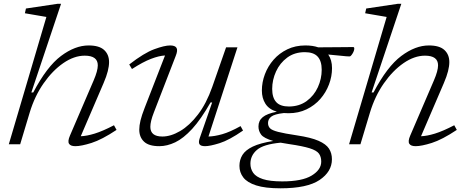

<svg xmlns="http://www.w3.org/2000/svg" viewBox="-20 -762 2470 1014"><path d="M137 -168 86.5 0H26.5L225 -672.5Q216 -674 194.2 -677.8Q172.5 -681.5 149.2 -685.5Q126 -689.5 111.5 -692L117 -717L284.5 -742H302.5L145.5 -273.5H155.5Q227.5 -410.5 302 -466.2Q376.5 -522 448 -522Q504 -522 530 -498Q556 -474 556 -434Q556 -413 549.2 -386Q542.5 -359 527 -323L406.5 -42.5Q438 -43.5 480.2 -56.5Q522.5 -69.5 582 -100.5L595.5 -76Q518 -24.5 463.5 -7.2Q409 10 378 10Q352.5 10 344.5 -3Q336.5 -16 349.5 -46L474.5 -337Q496.5 -388 496.5 -417Q496.5 -468 427.5 -468Q371.5 -468 314.5 -428.8Q257.5 -389.5 210.2 -321.8Q163 -254 137 -168Z M1035 -33 1100.5 -221H1092Q1041 -131.5 994.8 -81.2Q948.5 -31 905.5 -10.5Q862.5 10 821.5 10Q766 10 740.8 -13.8Q715.5 -37.5 715.5 -77.5Q715.5 -98.5 722 -125.8Q728.5 -153 744 -192.5L851.5 -469Q820 -467.5 777.5 -451.2Q735 -435 677 -397.5L662.5 -421.5Q741 -482.5 795 -502.2Q849 -522 878.5 -522Q904.5 -522 912.2 -509.2Q920 -496.5 908 -466.5L792.5 -168Q774 -120.5 774 -92Q774 -41 837.5 -41Q882 -41 931.2 -69.8Q980.5 -98.5 1025.2 -156.8Q1070 -215 1101 -303L1174 -512H1234L1081 -41Q1112 -41.5 1153.5 -53.2Q1195 -65 1250.5 -96L1263.5 -72.5Q1190 -21.5 1139.5 -5.8Q1089 10 1063 10Q1040.5 10 1033.8 0Q1027 -10 1035 -33Z M1461.5 232.5Q1380.5 232.5 1333 217.2Q1285.5 202 1265 175.2Q1244.5 148.5 1244.5 114Q1244.5 82 1260.5 56.2Q1276.5 30.5 1315.2 12Q1354 -6.5 1423 -17.5Q1373.5 -32 1359.2 -51Q1345 -70 1345 -94Q1345 -124.5 1367.5 -143.2Q1390 -162 1442 -172Q1400.5 -184.5 1381.8 -214Q1363 -243.5 1363 -284Q1363 -327.5 1379 -370Q1395 -412.5 1425 -446.8Q1455 -481 1497.5 -501.5Q1540 -522 1593 -522Q1632 -522 1660.5 -512Q1716 -512 1768.2 -512.8Q1820.5 -513.5 1845 -513.5Q1851 -513.5 1851 -506Q1851 -494 1841.8 -479Q1832.5 -464 1826.5 -464Q1811 -464 1786 -467Q1761 -470 1713.5 -474Q1733.5 -445.5 1733.5 -402Q1733.5 -358.5 1717.5 -316Q1701.5 -273.5 1671.5 -239.2Q1641.5 -205 1599 -184.5Q1556.5 -164 1503.5 -164Q1490.5 -164 1479 -165Q1430 -159.5 1412.8 -146.2Q1395.5 -133 1395.5 -112.5Q1395.5 -95.5 1405.8 -84.8Q1416 -74 1448.8 -65.5Q1481.5 -57 1548.5 -47Q1622 -36 1662 -18.5Q1702 -1 1717.5 23Q1733 47 1733 79Q1733 144.5 1667.8 188.5Q1602.5 232.5 1461.5 232.5ZM1506.5 -199.5Q1561 -200 1599.8 -228.5Q1638.5 -257 1658.8 -301.5Q1679 -346 1679 -393.5Q1679 -440 1657.5 -463.2Q1636 -486.5 1590 -486.5Q1535.5 -486.5 1496.8 -457.8Q1458 -429 1437.8 -384.5Q1417.5 -340 1417.5 -292.5Q1417.5 -246 1438.8 -222.8Q1460 -199.5 1506.5 -199.5ZM1302.5 102.5Q1302.5 129.5 1317.2 150.8Q1332 172 1368.8 184Q1405.5 196 1470.5 196Q1575.5 196 1626 165.2Q1676.5 134.5 1676.5 91.5Q1676.5 65.5 1664.2 49Q1652 32.5 1615.5 21Q1579 9.5 1507 -1Q1482.5 -4.5 1462 -8.5Q1371 0 1336.8 29.8Q1302.5 59.5 1302.5 102.5Z M1934 -168 1883.5 0H1823.5L2022 -672.5Q2013 -674 1991.2 -677.8Q1969.5 -681.5 1946.2 -685.5Q1923 -689.5 1908.5 -692L1914 -717L2081.5 -742H2099.5L1942.5 -273.5H1952.5Q2024.5 -410.5 2099 -466.2Q2173.5 -522 2245 -522Q2301 -522 2327 -498Q2353 -474 2353 -434Q2353 -413 2346.2 -386Q2339.5 -359 2324 -323L2203.5 -42.5Q2235 -43.5 2277.2 -56.5Q2319.5 -69.5 2379 -100.5L2392.5 -76Q2315 -24.5 2260.5 -7.2Q2206 10 2175 10Q2149.5 10 2141.5 -3Q2133.5 -16 2146.5 -46L2271.5 -337Q2293.5 -388 2293.5 -417Q2293.5 -468 2224.5 -468Q2168.5 -468 2111.5 -428.8Q2054.5 -389.5 2007.2 -321.8Q1960 -254 1934 -168Z"/></svg>

Font: Newsreader 6pt Light
Style: Italic
Weight: 300
Italic angle: -17°
Designer: Hugues Gentile
Foundry: Production Type
Version: Version 1.003; ttfautohint (v1.8.3)